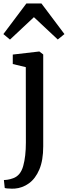

<svg xmlns="http://www.w3.org/2000/svg" viewBox="-33 -872 401 1135"><path d="M42.5 -493.5V-549.5L198 -567.5H200L222.5 -550V-7Q222.5 76 199.5 130Q176.5 184 138 211.8Q99.5 239.5 53.5 243Q47.5 243.5 34.8 243.2Q22 243 10.2 242Q-1.5 241 -5 239L-10 192Q-3 192.5 12.2 190.2Q27.5 188 45 181.5Q88.5 166 104.2 109.2Q120 52.5 120 -30L119.5 -475ZM123 -851.5H212L348 -670.5L308.5 -638.5L167.5 -770.5L26 -638L-13 -670.5Z"/></svg>

Font: Merriweather
Style: Regular
Weight: 400
Designer: Eben Sorkin
Foundry: Eben Sorkin
Version: Version 2.100; ttfautohint (v1.7.19-72a1) -l 8 -r 50 -G 200 